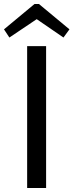

<svg xmlns="http://www.w3.org/2000/svg" viewBox="-48 -942 368 962"><path d="M88 -711H183V0H88ZM147 -922 300 -795 270 -754 136 -846 -1 -754 -28 -795 125 -922Z"/></svg>

Font: Telex
Style: Regular
Weight: 400
Designer: Andres Torresi
Foundry: Andres Torresi
Version: Version 1.100